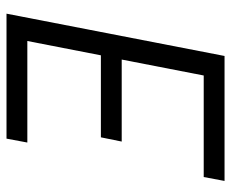

<svg xmlns="http://www.w3.org/2000/svg" viewBox="-80 -630 710 590"><g transform="rotate(-90 275.0 -335.0)"><path d="M14 0 26 -64H338L387 -316H135L148 -380H400L444 -606H132L144 -670H528L398 0Z"/></g></svg>

Font: Lode
Style: Italic
Weight: 400
Italic angle: -11°
Monospace: yes
Designer: Belleve Invis
Foundry: Belleve Invis
Version: Version 29.2.0; ttfautohint (v1.8.3)